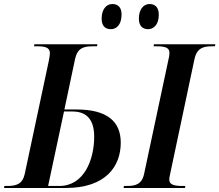

<svg xmlns="http://www.w3.org/2000/svg" viewBox="-43 -934 1090 954"><path d="M693 -789C719 -789 746 -810 746 -861C746 -898 727 -914 700 -914C667 -914 647 -883 647 -842C647 -805 665 -789 693 -789ZM508 -789C535 -789 561 -810 561 -862C561 -898 543 -914 515 -914C482 -914 462 -883 462 -842C462 -805 480 -789 508 -789ZM-23 0H284C482 0 557 -107 557 -225C557 -332 488 -390 337 -390H277L330 -641C342 -695 372 -704 417 -704H439L441 -714H128L126 -704H141C179 -704 205 -699 205 -670C205 -661 202 -645 199 -629L80 -70C69 -20 39 -10 -6 -10H-21ZM571 0H876L878 -10H864C825 -10 798 -15 798 -42C798 -52 802 -66 805 -82L923 -639C935 -696 968 -704 1010 -704H1025L1027 -714H722L720 -704H734C773 -704 799 -699 799 -672C799 -666 798 -653 794 -638L673 -70C662 -17 628 -10 588 -10H573ZM252 -10H196L275 -380H317C389 -380 425 -338 425 -255C425 -139 374 -10 252 -10Z"/></svg>

Font: Noto Serif Display SemiCondensed SemiBold
Style: Italic
Weight: 600
Width: 4
Italic angle: -12°
Designer: Monotype Design Team
Foundry: Monotype Imaging Inc.
Version: Version 2.009